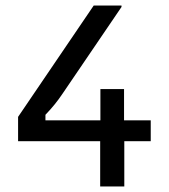

<svg xmlns="http://www.w3.org/2000/svg" viewBox="-20 -670 607 690"><path d="M426.7 0V-162.5H521.7V-237.5H425.8V-350H340.8V-237.5H143.3V-257.5C167.5 -282.5 187.5 -307.5 204.2 -332.5L416.7 -645V-650H316.7L45 -250V-162.5H340V0Z"/></svg>

Font: Familjen Grotesk
Style: Regular
Weight: 400
Designer: Anders Wikstroem, Jonas Baeckman, Matilda Gysing, Kristian Moeller
Foundry: Familjen STHLM AB
Version: Version 2.000